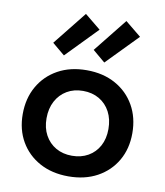

<svg xmlns="http://www.w3.org/2000/svg" viewBox="-92 -919 862 1005"><g transform="rotate(10 339.0 -416.0)"><path d="M339 10.5Q252 10.5 186.5 -25.2Q121 -61 84.5 -124Q48 -187 48 -269.5Q48 -353 84.5 -417Q121 -481 186.2 -517.2Q251.5 -553.5 339 -553.5Q426.5 -553.5 492 -517.2Q557.5 -481 594 -417Q630.5 -353 630.5 -269.5Q630.5 -187 594 -124Q557.5 -61 492 -25.2Q426.5 10.5 339 10.5ZM339 -99Q387.5 -99 424.8 -120.2Q462 -141.5 482.8 -179.8Q503.5 -218 503.5 -269.5Q503.5 -321.5 482.8 -360.8Q462 -400 424.8 -421.8Q387.5 -443.5 339 -443.5Q290.5 -443.5 253.5 -421.8Q216.5 -400 195.5 -360.8Q174.5 -321.5 174.5 -269.5Q174.5 -218 195.5 -179.8Q216.5 -141.5 253.5 -120.2Q290.5 -99 339 -99ZM283 -843 367.5 -774 207 -609 140.5 -664.5ZM498 -843 582.5 -774 421.5 -609 355.5 -664.5Z"/></g></svg>

Font: Hepta Slab SemiBold
Style: Regular
Weight: 600
Designer: Michael LaGattuta
Foundry: Michael LaGattuta
Version: Version 1.102